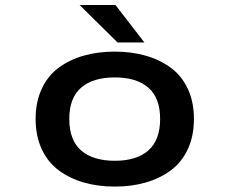

<svg xmlns="http://www.w3.org/2000/svg" viewBox="-20 -712 890 744"><path d="M539.5 -547.5H435.5L288.5 -692.5H427.5ZM425 11Q359.5 11 304.8 -4.8Q250 -20.5 207.8 -51.8Q165.5 -83 141.8 -134Q118 -185 118 -251Q118 -317 141.8 -368Q165.5 -419 207.8 -450Q250 -481 304.8 -496.5Q359.5 -512 425 -512Q490 -512 544.8 -496.2Q599.5 -480.5 641.8 -449.5Q684 -418.5 707.8 -367.8Q731.5 -317 731.5 -251Q731.5 -185 707.8 -134Q684 -83 641.8 -51.8Q599.5 -20.5 544.8 -4.8Q490 11 425 11ZM425 -89Q509.5 -89 555 -129.2Q600.5 -169.5 600.5 -251Q600.5 -332.5 555 -372.2Q509.5 -412 425 -412Q340 -412 294.2 -372.2Q248.5 -332.5 248.5 -251Q248.5 -169 294.2 -129Q340 -89 425 -89Z"/></svg>

Font: League Mono Wide Medium
Style: Regular
Weight: 500
Width: 8
Designer: Tyler Finck
Foundry: The League of Moveable Type / Tyler Finck
Version: Version 2.210